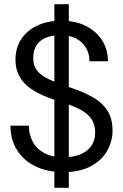

<svg xmlns="http://www.w3.org/2000/svg" viewBox="-20 -811 588 918"><path d="M240 87V-791H309V87ZM283 12Q206 12 149 -16Q92 -44 61 -94Q30 -144 30 -210H118Q118 -169 136 -134.5Q154 -100 191 -79.5Q228 -59 284 -59Q329 -59 363 -72.5Q397 -86 416 -112.5Q435 -139 435 -177Q435 -216 417.5 -241.5Q400 -267 369.5 -284Q339 -301 302 -313.5Q265 -326 226 -339Q137 -370 95.5 -414.5Q54 -459 54 -526Q54 -580 80.5 -622Q107 -664 156.5 -688Q206 -712 274 -712Q341 -712 390.5 -687Q440 -662 468 -618.5Q496 -575 496 -518H408Q408 -553 392 -581Q376 -609 345.5 -626Q315 -643 268 -643Q231 -643 201.5 -631.5Q172 -620 155.5 -596Q139 -572 139 -534Q139 -502 152 -481Q165 -460 191 -444.5Q217 -429 254.5 -415Q292 -401 340 -384Q391 -366 431.5 -341.5Q472 -317 495 -280Q518 -243 518 -185Q518 -135 492 -89.5Q466 -44 414 -16Q362 12 283 12Z"/></svg>

Font: DM Sans 36pt
Style: Regular
Weight: 400
Designer: Colophon Foundry, Jonny Pinhorn
Foundry: Colophon Foundry
Version: Version 4.004;gftools[0.9.30]